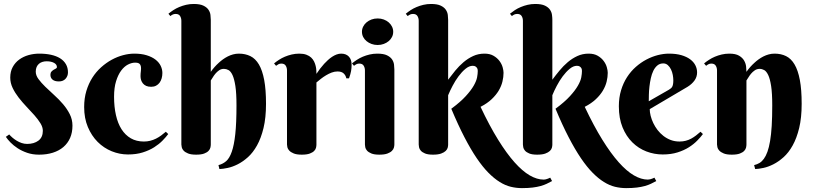

<svg xmlns="http://www.w3.org/2000/svg" viewBox="-20 -780 4144 978"><path d="M217.8 -467.8Q206.5 -467.8 196.5 -464.8Q186.5 -461.9 178.7 -455.3Q170.9 -448.7 166.5 -438.7Q162.1 -428.7 162.1 -415Q162.1 -396 176 -377.2Q189.9 -358.4 210.7 -338.1Q231.4 -317.9 255.6 -296.1Q279.8 -274.4 300.5 -250.2Q321.3 -226.1 335.2 -198.7Q349.1 -171.4 349.1 -140.1Q349.1 -105 337.2 -77.6Q325.2 -50.3 303 -31.2Q280.8 -12.2 249.3 -2.2Q217.8 7.8 179.2 7.8Q145.5 7.8 118.2 -1.7Q90.8 -11.2 69.6 -25.1Q48.3 -39.1 33.2 -54.7Q18.1 -70.3 9.8 -83L26.9 -95.2Q33.2 -87.9 43 -79.3Q52.7 -70.8 64.7 -63.5Q76.7 -56.2 90.3 -51.5Q104 -46.9 118.2 -46.9Q153.3 -46.9 175.8 -63.7Q198.2 -80.6 198.2 -113.8Q198.2 -132.3 186 -152.1Q173.8 -171.9 155.3 -192.9Q136.7 -213.9 115.2 -236.3Q93.8 -258.8 75.2 -282.7Q56.6 -306.6 44.4 -332Q32.2 -357.4 32.2 -384.8Q32.2 -415.5 44.7 -438.5Q57.1 -461.4 77.9 -476.6Q98.6 -491.7 125.2 -499.3Q151.9 -506.8 180.2 -506.8Q212.9 -506.8 239.7 -501Q266.6 -495.1 285.9 -483.2Q305.2 -471.2 315.7 -453.1Q326.2 -435.1 326.2 -411.1Q326.2 -392.6 314 -378.9Q301.8 -365.2 279.8 -365.2Q258.8 -365.2 247.8 -374.3Q236.8 -383.3 236.8 -398.9Q236.8 -409.2 241.9 -415Q247.1 -420.9 253.4 -424.6Q259.8 -428.2 264.9 -430.9Q270 -433.6 270 -438Q270 -451.7 255.4 -459.7Q240.7 -467.8 217.8 -467.8Z M750 -337.9Q734.9 -337.9 724.6 -342.5Q714.4 -347.2 708 -355Q701.7 -362.8 698.7 -372.3Q695.8 -381.8 695.8 -392.1Q695.8 -405.3 697.5 -417.5Q699.2 -429.7 698 -439.5Q696.8 -449.2 690.4 -455.1Q684.1 -460.9 668 -460.9Q650.9 -460.9 631.8 -451.2Q612.8 -441.4 597.2 -420.4Q581.5 -399.4 571.3 -366.5Q561 -333.5 561 -287.1Q561 -235.8 570.6 -193.6Q580.1 -151.4 599.1 -121.6Q618.2 -91.8 646.5 -75.4Q674.8 -59.1 712.9 -59.1Q730 -59.1 745.4 -63Q760.7 -66.9 774.4 -73.7Q788.1 -80.6 800.5 -89.6Q813 -98.6 824.7 -108.9L836.9 -97.2Q825.7 -82 808.1 -64Q790.5 -45.9 765.6 -30Q740.7 -14.2 707.5 -3.7Q674.3 6.8 631.8 6.8Q589.4 6.8 549.1 -9.5Q508.8 -25.9 477.5 -57.1Q446.3 -88.4 427.5 -133.1Q408.7 -177.7 408.7 -234.9Q408.7 -279.3 419.9 -316.7Q431.2 -354 450.4 -384.3Q469.7 -414.6 495.4 -437.5Q521 -460.4 549.3 -475.8Q577.6 -491.2 607.2 -499Q636.7 -506.8 664.1 -506.8Q700.2 -506.8 727.1 -498.5Q753.9 -490.2 771.7 -476.6Q789.6 -462.9 798.3 -445.1Q807.1 -427.2 807.1 -408.2Q807.1 -394 803.5 -381.1Q799.8 -368.2 792.7 -358.6Q785.6 -349.1 774.9 -343.5Q764.2 -337.9 750 -337.9Z M1053.7 -414.1Q1071.8 -439.9 1094.7 -460.4Q1104 -469.2 1115.5 -477.5Q1127 -485.8 1139.9 -492.4Q1152.8 -499 1167.2 -502.9Q1181.6 -506.8 1196.8 -506.8Q1229.5 -506.8 1255.4 -494.1Q1281.2 -481.4 1298.8 -451.7Q1316.4 -421.9 1325.7 -372.8Q1335 -323.7 1335 -251Q1335 -180.2 1322.3 -127.9Q1309.6 -75.7 1289.1 -39.1Q1268.6 -2.4 1242.7 20.8Q1216.8 43.9 1190.4 57.1Q1164.1 70.3 1139.6 75.4Q1115.2 80.6 1097.7 81.1L1092.8 61Q1114.7 55.7 1131.8 41Q1148.9 26.4 1160.6 -7.1Q1172.4 -40.5 1178.5 -97.2Q1184.6 -153.8 1184.6 -243.2Q1184.6 -304.7 1179 -341.6Q1173.3 -378.4 1164.3 -397.7Q1155.3 -417 1143.8 -423.1Q1132.3 -429.2 1120.6 -429.2Q1106.4 -429.2 1095.7 -421.6Q1085 -414.1 1076.9 -404.3Q1068.8 -394.5 1063.2 -384.8Q1057.6 -375 1053.7 -370.1V-43.9Q1053.7 -37.6 1051.8 -28.6Q1049.8 -19.5 1042.2 -11.5Q1034.7 -3.4 1019.8 2.2Q1004.9 7.8 979 7.8Q953.1 7.8 938 1.7Q922.9 -4.4 915.3 -12.7Q907.7 -21 905.8 -29.8Q903.8 -38.6 903.8 -43.9V-673.8Q903.8 -688 897.2 -698.5Q890.6 -709 875 -709Q866.7 -709 860.6 -706.3Q854.5 -703.6 847.7 -698.2L837.9 -710Q849.1 -719.2 862.8 -728.3Q876.5 -737.3 892.8 -744.1Q909.2 -751 927.7 -755.4Q946.3 -759.8 966.8 -759.8Q998.5 -759.8 1016.1 -751.2Q1033.7 -742.7 1042 -730.2Q1050.3 -717.8 1052 -703.9Q1053.7 -689.9 1053.7 -679.2Z M1591.8 -403.8Q1610.4 -432.1 1631.3 -455.1Q1640.1 -464.8 1650.4 -474.1Q1660.6 -483.4 1671.6 -490.7Q1682.6 -498 1694.3 -502.4Q1706.1 -506.8 1717.8 -506.8Q1742.7 -506.8 1756.8 -491.9Q1771 -477.1 1771 -450.2Q1771 -433.6 1768.3 -418.2Q1765.6 -402.8 1757.8 -380.9H1744.1Q1741.2 -396 1730.5 -406Q1719.7 -416 1699.2 -416Q1684.1 -416 1669.4 -410.4Q1654.8 -404.8 1640.9 -396.5Q1627 -388.2 1614.5 -378.4Q1602.1 -368.7 1591.8 -359.9V-43Q1591.8 -36.6 1589.8 -27.8Q1587.9 -19 1580.3 -11.2Q1572.8 -3.4 1557.9 2.2Q1543 7.8 1517.1 7.8Q1491.2 7.8 1476.3 1.7Q1461.4 -4.4 1453.6 -12.7Q1445.8 -21 1443.8 -29.8Q1441.9 -38.6 1441.9 -43.9V-420.9Q1441.9 -435.1 1435.3 -445.6Q1428.7 -456.1 1413.1 -456.1Q1404.8 -456.1 1398.9 -453.1Q1393.1 -450.2 1386.2 -444.8L1376 -457Q1387.2 -466.3 1401.1 -475.3Q1415 -484.4 1431.2 -491.2Q1447.3 -498 1465.8 -502.4Q1484.4 -506.8 1504.9 -506.8Q1525.9 -506.8 1540.8 -501.2Q1555.7 -495.6 1565.2 -486.6Q1574.7 -477.5 1580.1 -466.3Q1585.4 -455.1 1588.1 -443.6Q1590.8 -432.1 1591.3 -421.6Q1591.8 -411.1 1591.8 -403.8Z M1988.8 -43.9Q1988.8 -37.6 1986.6 -28.6Q1984.4 -19.5 1976.3 -11.5Q1968.3 -3.4 1953.1 2.2Q1938 7.8 1912.1 7.8Q1886.2 7.8 1871.6 1.7Q1856.9 -4.4 1849.6 -12.7Q1842.3 -21 1840.6 -29.8Q1838.9 -38.6 1838.9 -43.9V-420.9Q1838.9 -435.1 1832.3 -445.6Q1825.7 -456.1 1810.1 -456.1Q1801.8 -456.1 1795.9 -453.1Q1790 -450.2 1783.2 -444.8L1772.9 -457Q1784.2 -466.3 1798.1 -475.3Q1812 -484.4 1828.1 -491.2Q1844.2 -498 1862.8 -502.4Q1881.3 -506.8 1901.9 -506.8Q1933.6 -506.8 1951.2 -498.3Q1968.8 -489.7 1977.1 -477.3Q1985.4 -464.8 1987.1 -450.7Q1988.8 -436.5 1988.8 -425.8ZM1823.7 -618.2Q1823.7 -631.8 1829.8 -644.3Q1835.9 -656.7 1846.9 -666Q1857.9 -675.3 1872.3 -680.7Q1886.7 -686 1903.8 -686Q1920.4 -686 1934.8 -680.7Q1949.2 -675.3 1960 -666Q1970.7 -656.7 1976.8 -644.3Q1982.9 -631.8 1982.9 -618.2Q1982.9 -604 1976.8 -591.8Q1970.7 -579.6 1960 -570.6Q1949.2 -561.5 1934.8 -556.2Q1920.4 -550.8 1903.8 -550.8Q1886.7 -550.8 1872.3 -556.2Q1857.9 -561.5 1846.9 -570.6Q1835.9 -579.6 1829.8 -591.8Q1823.7 -604 1823.7 -618.2Z M2262.7 -374Q2279.8 -397 2299.3 -420.7Q2318.8 -444.3 2341.3 -463.4Q2363.8 -482.4 2390.1 -494.6Q2416.5 -506.8 2447.8 -506.8Q2475.6 -506.8 2494.1 -495.8Q2512.7 -484.9 2524.2 -469.5Q2535.6 -454.1 2540.3 -437.5Q2544.9 -420.9 2544.9 -409.2Q2544.9 -387.7 2539.3 -364.5Q2533.7 -341.3 2520.3 -318.6Q2506.8 -295.9 2484.4 -274.7Q2461.9 -253.4 2427.7 -235.8Q2473.6 -138.7 2517.1 -68.6Q2560.5 1.5 2600.8 46.6Q2641.1 91.8 2678.2 113.3Q2715.3 134.8 2749 134.8Q2754.9 134.8 2760.7 133.3Q2766.6 131.8 2771.5 129.9Q2776.9 127.9 2782.7 125L2792 142.1Q2778.8 149.4 2765.1 156Q2751.5 162.6 2733.9 167.5Q2716.3 172.4 2693.4 175.3Q2670.4 178.2 2638.7 178.2Q2609.9 178.2 2581.8 171.4Q2553.7 164.6 2525.4 147Q2497.1 129.4 2468 100.1Q2439 70.8 2408.4 25.9Q2377.9 -19 2345.7 -81.1Q2313.5 -143.1 2278.8 -226.1Q2325.7 -260.7 2352.5 -290.3Q2379.4 -319.8 2393.1 -343.8Q2406.7 -367.7 2410.2 -386.2Q2413.6 -404.8 2413.6 -418Q2413.6 -419.9 2413.1 -424.6Q2412.6 -429.2 2409.9 -433.6Q2407.2 -438 2402.1 -441.4Q2397 -444.8 2387.7 -444.8Q2369.6 -444.8 2351.1 -429.4Q2332.5 -414.1 2315.7 -391.4Q2298.8 -368.7 2285.2 -342.5Q2271.5 -316.4 2262.7 -294.9V-43Q2262.7 -36.6 2260.5 -27.8Q2258.3 -19 2250.2 -11.2Q2242.2 -3.4 2226.8 2.2Q2211.4 7.8 2185.5 7.8Q2159.7 7.8 2145 1.7Q2130.4 -4.4 2123.3 -12.7Q2116.2 -21 2114.5 -29.8Q2112.8 -38.6 2112.8 -43.9V-673.8Q2112.8 -688 2106.2 -698.5Q2099.6 -709 2084 -709Q2075.7 -709 2069.6 -706.3Q2063.5 -703.6 2056.6 -698.2L2046.9 -710Q2058.1 -719.2 2071.8 -728.3Q2085.4 -737.3 2101.8 -744.1Q2118.2 -751 2136.7 -755.4Q2155.3 -759.8 2175.8 -759.8Q2207.5 -759.8 2225.1 -751.2Q2242.7 -742.7 2251 -730.2Q2259.3 -717.8 2261 -703.9Q2262.7 -689.9 2262.7 -679.2Z M2793.5 -374Q2810.5 -397 2830.1 -420.7Q2849.6 -444.3 2872.1 -463.4Q2894.5 -482.4 2920.9 -494.6Q2947.3 -506.8 2978.5 -506.8Q3006.3 -506.8 3024.9 -495.8Q3043.5 -484.9 3054.9 -469.5Q3066.4 -454.1 3071 -437.5Q3075.7 -420.9 3075.7 -409.2Q3075.7 -387.7 3070.1 -364.5Q3064.5 -341.3 3051 -318.6Q3037.6 -295.9 3015.1 -274.7Q2992.7 -253.4 2958.5 -235.8Q3004.4 -138.7 3047.9 -68.6Q3091.3 1.5 3131.6 46.6Q3171.9 91.8 3209 113.3Q3246.1 134.8 3279.8 134.8Q3285.6 134.8 3291.5 133.3Q3297.4 131.8 3302.2 129.9Q3307.6 127.9 3313.5 125L3322.8 142.1Q3309.6 149.4 3295.9 156Q3282.2 162.6 3264.6 167.5Q3247.1 172.4 3224.1 175.3Q3201.2 178.2 3169.4 178.2Q3140.6 178.2 3112.5 171.4Q3084.5 164.6 3056.2 147Q3027.8 129.4 2998.8 100.1Q2969.7 70.8 2939.2 25.9Q2908.7 -19 2876.5 -81.1Q2844.2 -143.1 2809.6 -226.1Q2856.4 -260.7 2883.3 -290.3Q2910.2 -319.8 2923.8 -343.8Q2937.5 -367.7 2940.9 -386.2Q2944.3 -404.8 2944.3 -418Q2944.3 -419.9 2943.8 -424.6Q2943.4 -429.2 2940.7 -433.6Q2938 -438 2932.9 -441.4Q2927.7 -444.8 2918.5 -444.8Q2900.4 -444.8 2881.8 -429.4Q2863.3 -414.1 2846.4 -391.4Q2829.6 -368.7 2815.9 -342.5Q2802.2 -316.4 2793.5 -294.9V-43Q2793.5 -36.6 2791.3 -27.8Q2789.1 -19 2781 -11.2Q2772.9 -3.4 2757.6 2.2Q2742.2 7.8 2716.3 7.8Q2690.4 7.8 2675.8 1.7Q2661.1 -4.4 2654.1 -12.7Q2647 -21 2645.3 -29.8Q2643.6 -38.6 2643.6 -43.9V-673.8Q2643.6 -688 2637 -698.5Q2630.4 -709 2614.7 -709Q2606.4 -709 2600.3 -706.3Q2594.2 -703.6 2587.4 -698.2L2577.6 -710Q2588.9 -719.2 2602.5 -728.3Q2616.2 -737.3 2632.6 -744.1Q2648.9 -751 2667.5 -755.4Q2686 -759.8 2706.5 -759.8Q2738.3 -759.8 2755.9 -751.2Q2773.4 -742.7 2781.7 -730.2Q2790 -717.8 2791.7 -703.9Q2793.5 -689.9 2793.5 -679.2Z M3289.6 -224.1Q3289.6 -208.5 3294.2 -190.2Q3298.8 -171.9 3307.6 -153.3Q3316.4 -134.8 3329.3 -117.9Q3342.3 -101.1 3359.1 -87.9Q3376 -74.7 3396.5 -66.9Q3417 -59.1 3441.4 -59.1Q3458.5 -59.1 3473.1 -63Q3487.8 -66.9 3500.5 -73.7Q3513.2 -80.6 3524.9 -89.6Q3536.6 -98.6 3548.3 -108.9L3560.5 -97.2Q3549.3 -82 3531.7 -64Q3514.2 -45.9 3489.3 -30Q3464.4 -14.2 3431.2 -3.7Q3397.9 6.8 3355.5 6.8Q3313 6.8 3272.7 -8.5Q3232.4 -23.9 3201.2 -54.7Q3169.9 -85.4 3151.1 -131.3Q3132.3 -177.2 3132.3 -238.8Q3132.3 -283.2 3143.6 -320.3Q3154.8 -357.4 3174.1 -387.2Q3193.4 -417 3219 -439.5Q3244.6 -461.9 3272.9 -476.8Q3301.3 -491.7 3330.8 -499.3Q3360.4 -506.8 3387.7 -506.8Q3423.8 -506.8 3450.7 -499Q3477.5 -491.2 3495.4 -478Q3513.2 -464.8 3522 -447.5Q3530.8 -430.2 3530.8 -411.1Q3530.8 -388.2 3517.6 -369.9Q3504.4 -351.6 3482.4 -337.9ZM3387.7 -323.2Q3394 -327.1 3398.2 -330.8Q3402.3 -334.5 3404.8 -339.6Q3407.2 -344.7 3408.4 -352.3Q3409.7 -359.9 3409.7 -371.1Q3409.7 -383.3 3407 -398.2Q3404.3 -413.1 3397.9 -426.3Q3391.6 -439.5 3381.8 -448.2Q3372.1 -457 3358.4 -457Q3340.8 -457 3328.4 -446.5Q3315.9 -436 3307.9 -419.4Q3299.8 -402.8 3295.2 -381.6Q3290.5 -360.4 3288.1 -338.9Q3285.6 -317.4 3285.2 -297.6Q3284.7 -277.8 3284.7 -264.2Z M3913.6 -243.2Q3913.6 -304.7 3908 -341.6Q3902.3 -378.4 3893.1 -397.7Q3883.8 -417 3872.6 -423.1Q3861.3 -429.2 3849.6 -429.2Q3835.4 -429.2 3824.5 -421.6Q3813.5 -414.1 3805.4 -404.3Q3797.4 -394.5 3791.7 -384.8Q3786.1 -375 3782.2 -370.1V-43.9Q3782.2 -37.6 3780.3 -28.6Q3778.3 -19.5 3770.8 -11.5Q3763.2 -3.4 3748.3 2.2Q3733.4 7.8 3707.5 7.8Q3681.6 7.8 3666.7 1.7Q3651.9 -4.4 3644 -12.7Q3636.2 -21 3634.3 -29.8Q3632.3 -38.6 3632.3 -43.9V-420.9Q3632.3 -435.1 3625.7 -445.6Q3619.1 -456.1 3603.5 -456.1Q3595.2 -456.1 3589.4 -453.1Q3583.5 -450.2 3576.7 -444.8L3566.4 -457Q3577.6 -466.3 3591.6 -475.3Q3605.5 -484.4 3621.6 -491.2Q3637.7 -498 3656.2 -502.4Q3674.8 -506.8 3695.3 -506.8Q3727.1 -506.8 3744.6 -496.3Q3762.2 -485.8 3770.5 -471.2Q3778.8 -456.5 3780.5 -440.7Q3782.2 -424.8 3782.2 -414.1Q3800.3 -439.9 3823.2 -460.4Q3832.5 -469.2 3844 -477.5Q3855.5 -485.8 3868.4 -492.4Q3881.3 -499 3895.8 -502.9Q3910.2 -506.8 3925.3 -506.8Q3958.5 -506.8 3984.1 -494.1Q4009.8 -481.4 4027.3 -451.7Q4044.9 -421.9 4054.2 -372.8Q4063.5 -323.7 4063.5 -251Q4063.5 -180.2 4050.8 -127.9Q4038.1 -75.7 4017.6 -39.1Q3997.1 -2.4 3971.2 20.8Q3945.3 43.9 3918.9 57.1Q3892.6 70.3 3868.4 75.4Q3844.2 80.6 3826.7 81.1L3821.3 61Q3835.9 57.6 3848.4 50.3Q3860.8 43 3871.1 28.8Q3881.3 14.6 3889.2 -7.1Q3897 -28.8 3902.6 -61.5Q3908.2 -94.2 3910.9 -138.9Q3913.6 -183.6 3913.6 -243.2Z"/></svg>

Font: Berkshire Swash
Style: Regular
Weight: 700
Designer: Astigmatic (AOETI)
Foundry: Astigmatic (AOETI)
Version: Version 1.000